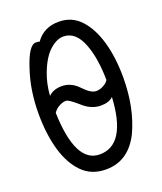

<svg xmlns="http://www.w3.org/2000/svg" viewBox="-138 -808 775 920"><g transform="rotate(-20 250.0 -347.5)"><path d="M244 24Q170 24 123 -24Q76 -72 53 -153Q30 -234 30 -337Q30 -457 64 -557Q98 -663 134 -663Q150 -663 153 -660Q194 -719 271 -719Q337 -719 381 -672Q425 -625 448 -545Q471 -465 471 -363Q471 -209 417 -93Q359 24 244 24ZM240 -54Q375 -54 388 -293Q367 -272 325 -272Q274 -272 229 -315Q187 -351 175 -351Q154 -351 131 -336Q117 -326 109 -313Q117 -54 240 -54ZM328 -345Q350 -345 373 -360Q384 -367 391 -378Q390 -488 362 -562Q331 -645 267 -645Q234 -645 198 -613Q162 -581 136 -514Q115 -461 111 -399Q136 -424 179 -424Q227 -424 264 -384.5Q301 -345 328 -345Z"/></g></svg>

Font: LXGW WenKai Mono TC
Style: Bold
Weight: 700
Designer: LXGW / Fontworks Inc.
Foundry: LXGW / Fontworks Inc.
Version: Version 1.330